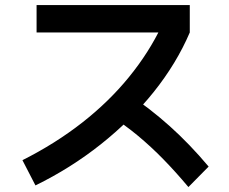

<svg xmlns="http://www.w3.org/2000/svg" viewBox="-20 -758 920 770"><path d="M70 -115.6Q202.2 -182.2 309.4 -266.1Q416.7 -350 497.2 -448.9Q577.8 -547.8 628.9 -655.6L662.2 -627.8H126.7V-737.8H741.1V-627.8Q687.8 -503.3 596.7 -389.4Q505.6 -275.6 384.4 -179.4Q263.3 -83.3 122.2 -14.4ZM735.6 -7.8Q684.4 -68.9 635 -119.4Q585.6 -170 532.8 -213.9Q480 -257.8 418.9 -296.7L494.4 -381.1Q581.1 -323.3 660.6 -252.2Q740 -181.1 816.7 -90Z"/></svg>

Font: Paperlogy 6 SemiBold
Style: Regular
Weight: 600
Designer: redesigned by Lee Juim, glyphs from Gmarket Sans & Montserrat
Foundry: PT&
Version: Version 1.001